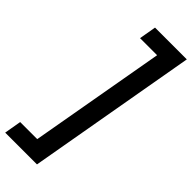

<svg xmlns="http://www.w3.org/2000/svg" viewBox="-329 -843 1042 1042"><g transform="rotate(45 192.0 -322.0)"><path d="M400 -811 228 167H-16L1 69H132L270 -713H139L156 -811Z"/></g></svg>

Font: DM Sans 10pt SemiBold
Style: Italic
Weight: 600
Italic angle: -10°
Version: Version 4.004;gftools[0.9.30]